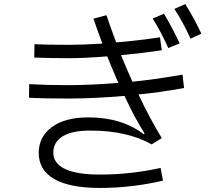

<svg xmlns="http://www.w3.org/2000/svg" viewBox="-20 -878 1040 947"><path d="M894 -858Q944 -776 973 -712L920 -687Q881 -772 840 -834ZM810 -641Q779 -712 733 -787L789 -810Q834 -734 866 -664ZM888 -444Q767 -422 663 -412Q719 -293 778 -197L728 -166Q607 -234 425 -234Q335 -234 289 -205.5Q243 -177 243 -125Q243 -72 301 -44.5Q359 -17 472 -17Q627 -17 772 -50L784 13Q630 49 472 49Q324 49 247.5 5Q171 -39 171 -124Q171 -203 235.5 -251Q300 -299 416 -299Q581 -299 689 -216L693 -220Q644 -297 594 -405Q444 -392 316 -392Q190 -392 123 -396L124 -463Q209 -458 315 -458Q422 -458 564 -469L553 -494Q526 -556 509 -600Q397 -591 325 -591Q226 -591 149 -594L150 -660Q202 -657 324 -657Q387 -657 485 -663Q458 -735 441 -786L505 -803Q529 -732 553 -669Q646 -676 769 -694L778 -630Q677 -615 577 -606Q595 -561 633 -475Q752 -487 880 -510Z"/></svg>

Font: IBM Plex Sans JP
Style: Regular
Weight: 400
Designer: Mike Abbink; Paul van der Laan; Pieter van Rosmalen; Wujin Sim; Yejin Wi; Jinhee Kim; Boomi Park; Yona Kim; Kichan Ma
Foundry: Sandoll Inc.
Version: Version 1.001